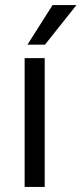

<svg xmlns="http://www.w3.org/2000/svg" viewBox="-20 -736 321 756"><path d="M156 0H77V-507H156ZM157 -560H88L187 -716H281Z"/></svg>

Font: Hind Siliguri
Style: Regular
Weight: 400
Designer: Jyotish Sonowal
Foundry: Indian Type Foundry
Version: Version 1.000;PS 1.0;hotconv 1.0.86;makeotf.lib2.5.63406; tt